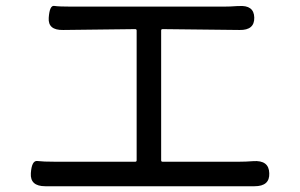

<svg xmlns="http://www.w3.org/2000/svg" viewBox="-20 -686 1040 666"><path d="M137 -40Q84 -40 87 -85Q90 -130 109.5 -127.5Q129 -125 172 -125H449Q454 -125 454 -130V-580Q454 -585 449 -585L199 -582Q146 -581 149 -624Q152 -668 168 -665.5Q184 -663 229 -663H754Q779 -663 804 -665H808Q861 -669 862 -625Q863 -581 811 -582L544 -585Q539 -585 539 -580V-130Q539 -125 544 -125H808Q833 -125 858 -127Q913 -131 914 -85Q916 -40 863 -40Z"/></svg>

Font: Resource Han Rounded CN
Style: Regular
Weight: 400
Designer: Cyano Hao (round all glyphs); Ryoko NISHIZUKA  (kana, bopomofo & ideographs); Paul D. Hunt (Latin, Greek & Cyrillic); Sa
Foundry: Cyano Hao
Version: 0.990